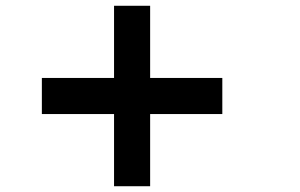

<svg xmlns="http://www.w3.org/2000/svg" viewBox="-20 -770 1040 665"><path d="M375 -750H500V-500H750V-375H500V-125H375V-375H125V-500H375Z"/></svg>

Font: Pixel Operator Mono 8
Style: Regular
Weight: 400
Monospace: yes
Designer: Jayvee Enaguas (HarvettFox96)
Foundry: The Grandoplex Project
Version: Version 1.5.0 (October 25, 2015)